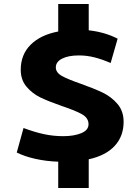

<svg xmlns="http://www.w3.org/2000/svg" viewBox="-20 -820 704 963"><path d="M425 -21V123H272V-9Q213 -11 158.5 -23Q104 -35 64 -55L98 -178Q154 -157 201 -147Q248 -137 297 -137Q351 -137 387.5 -152Q424 -167 424 -197Q424 -228 392 -246.5Q360 -265 291 -288Q225 -311 184 -330.5Q143 -350 113.5 -384.5Q84 -419 84 -470Q84 -546 133.5 -595.5Q183 -645 272 -662V-800H425V-668Q506 -659 570 -626L535 -504Q491 -523 453 -532.5Q415 -542 376 -542Q323 -542 291.5 -526Q260 -510 260 -482Q260 -456 290.5 -439Q321 -422 385 -400Q452 -376 495 -355.5Q538 -335 569 -299Q600 -263 600 -209Q600 -137 555.5 -88.5Q511 -40 425 -21Z"/></svg>

Font: Martel Sans Black
Style: Regular
Weight: 900
Designer: Dan Reynolds and Mathieu Réguer
Foundry: Dan Reynolds and Mathieu Réguer
Version: Version 1.002; ttfautohint (v1.1) -l 5 -r 5 -G 72 -x 0 -D la